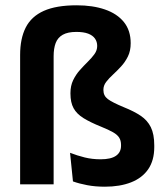

<svg xmlns="http://www.w3.org/2000/svg" viewBox="-20 -696 633 725"><path d="M56 0V-488.5Q56 -550.5 77.2 -592.2Q98.5 -634 145.5 -655Q192.5 -676 269.5 -676Q330.5 -676 376.2 -660.2Q422 -644.5 447.8 -612.8Q473.5 -581 473.5 -533Q473.5 -504 463 -482.8Q452.5 -461.5 437.2 -445Q422 -428.5 406.8 -414.5Q391.5 -400.5 381 -386.8Q370.5 -373 370.5 -357.5V-355.5Q370.5 -334.5 387 -322Q403.5 -309.5 448 -291Q485.5 -276 511 -259Q536.5 -242 549.5 -215.8Q562.5 -189.5 562.5 -147V-140.5Q562.5 -90.5 539.8 -57.2Q517 -24 475 -7.5Q433 9 376 9Q339.5 9 309.2 3.2Q279 -2.5 255.5 -11L244.5 -119Q271.5 -108.5 299.8 -101.5Q328 -94.5 360 -94.5Q399 -94.5 418 -107.8Q437 -121 437 -145.5V-149Q437 -165 430.2 -176Q423.5 -187 407 -196.5Q390.5 -206 362 -217.5Q321 -234 295.2 -250Q269.5 -266 257.8 -287.5Q246 -309 246 -342.5V-344.5Q246 -372 256.2 -393.2Q266.5 -414.5 281.5 -431.2Q296.5 -448 311.5 -462.8Q326.5 -477.5 336.8 -491.8Q347 -506 347 -522.5Q347 -538.5 338.5 -550.5Q330 -562.5 312.8 -569Q295.5 -575.5 268.5 -575.5Q236 -575.5 217 -564.8Q198 -554 190.2 -533.5Q182.5 -513 182.5 -483.5V0Z"/></svg>

Font: Anek Kannada SemiBold
Style: Regular
Weight: 600
Version: Version 1.003